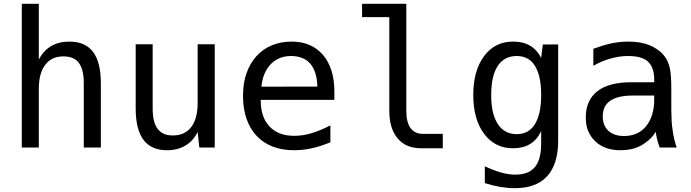

<svg xmlns="http://www.w3.org/2000/svg" viewBox="-20 -780 3652 1015"><path d="M95.2 -759.8H185.1V-464.8Q209.5 -512.2 250 -536.1Q290.5 -560.1 346.7 -560.1Q390.6 -560.1 421.4 -545.9Q452.1 -531.7 472.2 -505.4Q513.2 -450.2 513.2 -338.9V0H422.9V-338.9Q422.9 -412.6 397 -447.3Q371.1 -481.9 315.4 -481.9Q283.2 -481.9 259.5 -470.7Q235.8 -459.5 219.2 -437.5Q185.1 -393.1 185.1 -309.1V0H95.2Z M862.8 14.2Q779.3 14.2 738.3 -41Q697.3 -95.7 697.3 -207V-545.9H787.1V-207Q787.1 -132.8 813.5 -98.6Q826.2 -82 845.5 -73Q864.7 -64 894 -64Q957.5 -64 991.2 -108.9Q1024.9 -153.3 1024.9 -236.8V-545.9H1115.2V0H1033.7L1024.9 -82Q1000.5 -34.2 960 -10.3Q918.5 14.2 862.8 14.2Z M1534.7 14.2Q1471.7 14.2 1421.6 -5.1Q1371.6 -24.4 1336.4 -62Q1301.3 -99.6 1283 -152.6Q1264.6 -205.6 1264.6 -272.5Q1264.6 -341.3 1283.2 -393.3Q1301.8 -445.3 1334.5 -481.9Q1370.1 -521.5 1418 -540.8Q1465.8 -560.1 1521 -560.1Q1575.7 -560.1 1616.9 -542Q1658.2 -523.9 1687.5 -489.7Q1716.8 -455.6 1732.2 -407Q1747.6 -358.4 1747.6 -295.9V-252H1358.4V-249Q1358.4 -159.7 1405.3 -110.8Q1427.7 -87.4 1459.7 -74.7Q1491.7 -62 1536.1 -62Q1580.6 -62 1626.5 -75.7Q1673.8 -89.8 1726.6 -117.2V-27.8Q1700.7 -17.1 1676.3 -9.3Q1651.9 -1.5 1627.9 3.9Q1604.5 9.3 1581.1 11.7Q1557.6 14.2 1534.7 14.2ZM1657.7 -322.3Q1656.7 -364.3 1646.7 -394.3Q1636.7 -424.3 1620.6 -442.9Q1603 -463.4 1577.1 -473.6Q1551.3 -483.9 1519 -483.9Q1453.1 -483.9 1411.6 -440.9Q1369.6 -397.5 1361.8 -321.8Z M2207 3.9Q2168 3.9 2137 -8.3Q2106 -20.5 2082.5 -47.9Q2038.1 -99.6 2038.1 -194.3V-689.5H1894V-759.8H2127.9V-194.3Q2127.9 -133.3 2150.4 -103Q2162.1 -86.9 2178.5 -79.6Q2194.8 -72.3 2215.8 -72.3H2320.8V3.9H2207Z M2701.7 214.8Q2682.6 214.8 2663.6 213.1Q2644.5 211.4 2624 208Q2604 204.6 2584.2 199.7Q2564.5 194.8 2543 188V99.1Q2566.9 110.4 2589.1 118.7Q2611.3 127 2629.9 132.3Q2668 143.1 2703.6 143.1Q2739.7 143.1 2765.1 133.3Q2790.5 123.5 2807.6 103Q2840.8 64 2840.8 -22V-86.9Q2819.8 -41.5 2782.2 -18.6Q2745.1 3.9 2692.4 3.9Q2596.2 3.9 2539.1 -72.8Q2481.9 -149.4 2481.9 -277.8Q2481.9 -406.2 2539.1 -483.4Q2567.9 -522 2605.7 -541Q2643.6 -560.1 2692.9 -560.1Q2718.3 -560.1 2740.5 -554.9Q2762.7 -549.8 2781.2 -539.1Q2818.4 -517.6 2840.8 -474.1L2849.6 -544.9H2930.7V-35.2Q2930.7 87.4 2872.6 151.4Q2814.9 214.8 2701.7 214.8ZM2711.9 -70.8Q2775.4 -70.8 2808.1 -124Q2840.8 -177.2 2840.8 -277.8Q2840.8 -379.4 2808.1 -431.6Q2791 -459.5 2766.4 -471.7Q2741.7 -483.9 2711.4 -483.9Q2646 -483.9 2611.3 -431.6Q2576.7 -379.4 2576.7 -277.3Q2576.7 -177.2 2611.8 -124Q2647 -70.8 2711.9 -70.8Z M3260.7 14.2Q3175.8 14.2 3126.5 -33.2Q3103 -55.7 3089.8 -86.2Q3076.7 -116.7 3076.7 -159.7Q3076.7 -250 3138.2 -297.9Q3198.7 -345.2 3317.9 -345.2H3438.5V-359.4Q3438.5 -390.6 3430.2 -415Q3421.9 -439.5 3405.3 -454.6Q3389.2 -469.2 3362.8 -476.6Q3336.4 -483.9 3301.3 -483.9Q3254.9 -483.9 3208 -470.7Q3160.6 -457.5 3116.7 -432.1V-522Q3137.2 -529.8 3162.1 -537.6Q3187 -545.4 3212.4 -550.8Q3256.8 -560.1 3301.8 -560.1Q3336.4 -560.1 3364.7 -554.9Q3393.1 -549.8 3417.5 -539.6Q3439.9 -529.8 3460.2 -514.9Q3480.5 -500 3494.6 -480.5Q3504.9 -466.3 3511.2 -450.7Q3517.6 -435.1 3521 -419.9Q3528.8 -384.3 3528.8 -312V-200.2Q3529.8 -171.9 3530.3 -150.4Q3530.8 -128.9 3533.2 -110.4Q3535.6 -89.8 3538.8 -71.8Q3542 -53.7 3544.4 -44.4Q3547.9 -29.3 3552.2 -15.9Q3556.6 -2.4 3557.6 0H3467.3Q3464.8 -5.9 3461.2 -17.3Q3457.5 -28.8 3454.1 -42.5Q3451.7 -53.2 3449.5 -64.2Q3447.3 -75.2 3446.3 -83Q3432.1 -58.6 3409.9 -39.6Q3387.7 -20.5 3366.2 -9.3Q3342.8 2.9 3316.7 8.5Q3290.5 14.2 3260.7 14.2ZM3279.3 -61Q3353 -61 3395.5 -112.8Q3438.5 -165.5 3438.5 -254.9V-274.9H3324.7Q3246.6 -274.9 3206.5 -247.6Q3185.5 -233.4 3176 -212.6Q3166.5 -191.9 3166.5 -164.6Q3166.5 -139.2 3174.3 -120.4Q3182.1 -101.6 3196.3 -88.4Q3210.4 -75.7 3230.7 -68.4Q3251 -61 3279.3 -61Z"/></svg>

Font: Hack
Style: Regular
Weight: 400
Monospace: yes
Designer: Christopher Simpkins
Foundry: Christopher Simpkins
Version: Version 2.019; ttfautohint (v1.4.1) -l 4 -r 80 -G 350 -x 0 -